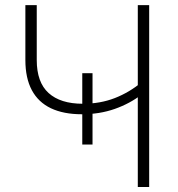

<svg xmlns="http://www.w3.org/2000/svg" viewBox="-20 -748 713 768"><path d="M307.1 -291Q234.4 -291 183.8 -314.9Q133.3 -338.9 107.4 -387.2Q81.5 -435.5 81.5 -507.8V-727.5H127V-507.8Q127 -418.9 174.3 -376Q221.7 -333 311 -333Q380.9 -333 439.2 -355.7Q497.6 -378.4 547.4 -419.9V-370.6Q499.5 -333.5 439 -312.3Q378.4 -291 307.1 -291ZM531.2 0V-727.5H576.7V0ZM309.1 -169.9V-455.1H350.1V-169.9Z"/></svg>

Font: Inter 20pt ExtraLight
Style: Regular
Weight: 250
Version: Version 4.001;git-66647c0bb